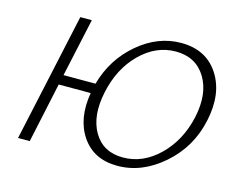

<svg xmlns="http://www.w3.org/2000/svg" viewBox="-94 -805 1174 951"><g transform="rotate(15 492.5 -329.0)"><path d="M726 -664Q854 -664 917 -567.5Q980 -471 949 -327Q919 -184 810.5 -89Q702 6 576 6Q455 6 394 -83Q333 -172 356 -308H192L126 0H66L209 -658H268L203 -359H367Q404 -492 505.5 -578Q607 -664 726 -664ZM887 -327Q914 -453 864 -534.5Q814 -616 711 -616Q610 -616 529.5 -536.5Q449 -457 422 -330Q395 -203 442.5 -122Q490 -41 592 -41Q694 -41 776.5 -121Q859 -201 887 -327Z"/></g></svg>

Font: EauTest Semilight
Style: Italic
Weight: 300
Italic angle: -12°
Designer: Christian Thalmann (Catharsis Fonts)
Version: Version 0.001;PS 000.001;hotconv 1.0.88;makeotf.lib2.5.64775